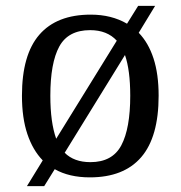

<svg xmlns="http://www.w3.org/2000/svg" viewBox="-20 -596 617 656"><path d="M126 -48Q92 -83 73.5 -138Q55 -193 55 -269Q55 -409 114.5 -477.5Q174 -546 290 -546Q361 -546 414 -515L452 -576H510L454 -484Q487 -450 504.5 -396.5Q522 -343 522 -269Q522 -128 462.5 -59Q403 10 287 10Q216 10 167 -18L131 40H72ZM379 -457Q346 -493 288 -493Q213 -493 182.5 -437Q152 -381 152 -269Q152 -223 157 -186.5Q162 -150 172 -122ZM289 -42Q364 -42 394.5 -99.5Q425 -157 425 -269Q425 -356 407 -408L201 -74Q233 -42 289 -42Z"/></svg>

Font: Noto Serif Old Uyghur
Style: Regular
Weight: 400
Designer: Lewis McGuffie
Foundry: Google LLC
Version: Version 1.003; ttfautohint (v1.8.4.7-5d5b)